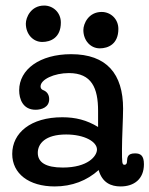

<svg xmlns="http://www.w3.org/2000/svg" viewBox="-20 -660 538 691"><path d="M333 -203C292 -228 252 -238 204 -238C91 -238 24 -182 24 -106C24 -35 84 11 177 11C239 11 293 -10 335 -48C348 -2 380 11 414 11C462 11 498 -15 498 -69C498 -100 486 -108 466 -108C439 -108 438 -94 437 -79C437 -73 435 -67 428 -67C419 -67 419 -75 419 -124C419 -163 423 -236 423 -269C423 -394 364 -465 236 -465C123 -465 49 -410 49 -335C49 -304 62 -265 108 -265C130 -265 157 -274 157 -303C157 -317 151 -329 137 -335C134 -336 126 -339 126 -349C126 -374 175 -397 228 -397C310 -397 333 -343 333 -261ZM116 -110C116 -143 143 -176 218 -176C284 -176 329 -150 329 -122C329 -98 296 -57 206 -57C144 -57 116 -76 116 -110ZM73 -575C73 -537 99 -509 132 -509C162 -509 199 -524 199 -579C199 -615 171 -640 139 -640C91 -640 73 -597 73 -575ZM280 -552C280 -514 306 -486 339 -486C369 -486 406 -501 406 -556C406 -592 378 -617 346 -617C298 -617 280 -574 280 -552Z"/></svg>

Font: Life Savers
Style: ExtraBold
Weight: 800
Designer: Pablo Impallari, Rodrigo Fuenzalida, Brenda Gallo
Foundry: Pablo Impallari, Rodrigo Fuenzalida, Brenda Gallo
Version: Version 3.000